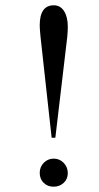

<svg xmlns="http://www.w3.org/2000/svg" viewBox="-20 -696 373 725"><path d="M175 -176 133 -557Q130 -587 130 -600Q130 -676 183 -676Q208 -676 222 -654Q236 -632 236 -595Q236 -579 234 -557L189 -176ZM236 -42Q236 -20 220.5 -5.5Q205 9 182 9Q160 9 145 -5.5Q130 -20 130 -43Q130 -66 145.5 -81.5Q161 -97 183 -97Q205 -97 220.5 -81Q236 -65 236 -42Z"/></svg>

Font: STIX
Style: Regular
Weight: 400
Designer: MicroPress Inc., with final additions and corrections provided by Coen Hoffman, Elsevier (retired)
Version: Version 1.1.1